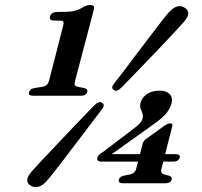

<svg xmlns="http://www.w3.org/2000/svg" viewBox="-20 -736 810 771"><path d="M197 -653.5 221.5 -653Q231.5 -653 234.2 -648.8Q237 -644.5 233.5 -632.5L176.5 -410Q173.5 -400 167.5 -394.8Q161.5 -389.5 153 -388L119 -382.5Q100.5 -379.5 97 -366.5Q92 -351.5 113.5 -351.5H304.5Q325.5 -351.5 330.5 -366.5Q333.5 -379 319 -382L291 -388Q283 -389.5 280.5 -394.8Q278 -400 281 -409.5L357 -698Q362.5 -716 341.5 -716Q336 -716 330.2 -714.5Q324.5 -713 317.5 -709.5Q301.5 -699 284 -693.8Q266.5 -688.5 240 -688.5L209 -688Q198.5 -688 190.8 -683.2Q183 -678.5 181 -671Q178.5 -663 182.5 -658.2Q186.5 -653.5 197 -653.5ZM553 -159Q555 -166 558.8 -170.8Q562.5 -175.5 568 -179L641.5 -232Q649.5 -237 654.2 -238.8Q659 -240.5 663 -240.5Q675.5 -240.5 671.5 -228.5L628 -57Q625.5 -48 628.2 -43.2Q631 -38.5 638 -36L657.5 -31Q672.5 -26 669.5 -15.5Q664.5 0 643.5 0H474.5Q453 0 457.5 -15.5Q461 -27.5 479 -31L504 -36Q512.5 -38 518.2 -43Q524 -48 526.5 -57ZM515 -218Q531 -229.5 540.5 -239.8Q550 -250 552.5 -260Q555.5 -271.5 551.8 -280.8Q548 -290 544.5 -300.2Q541 -310.5 544.5 -324Q550.5 -344.5 570.2 -358.2Q590 -372 622 -372Q648.5 -372 661.8 -357.5Q675 -343 668.5 -319.5Q663.5 -301.5 648.8 -282.2Q634 -263 594 -235L408 -102L404.5 -117H685.5Q694.5 -117 699 -113.5Q703.5 -110 701.5 -103Q696.5 -87 675.5 -87H387.5Q377 -87 373 -91.5Q369 -96 371 -103.5Q372.5 -108 377.2 -113.5Q382 -119 392.5 -125ZM468.5 -385Q458 -375 451 -372.5Q444 -370 436.5 -374.5Q430.5 -379 430.8 -385.5Q431 -392 439.5 -402.5Q454.5 -421 474 -446.8Q493.5 -472.5 515.5 -501.8Q537.5 -531 559.5 -560Q581.5 -589 601.2 -614.8Q621 -640.5 636 -659.8Q651 -679 659 -687.5Q675.5 -705.5 691.2 -710Q707 -714.5 722.5 -704.5Q737 -695.5 736 -681.2Q735 -667 719.5 -649.5Q712.5 -641 696 -623.2Q679.5 -605.5 656.8 -581.2Q634 -557 608.5 -530.2Q583 -503.5 557 -476.5Q531 -449.5 508.2 -426Q485.5 -402.5 468.5 -385ZM357.5 -312Q368.5 -322.5 375.8 -325Q383 -327.5 390.5 -323Q397 -318.5 396.5 -311.8Q396 -305 387 -294Q373 -276 353.8 -250.5Q334.5 -225 312.5 -196Q290.5 -167 268.2 -137.8Q246 -108.5 226 -82.2Q206 -56 190.5 -36.8Q175 -17.5 167 -8.5Q151 9.5 134.2 14Q117.5 18.5 102.5 9Q88 0 89.5 -14.5Q91 -29 106.5 -46.5Q114.5 -56 131.5 -74.2Q148.5 -92.5 171.5 -116.8Q194.5 -141 220 -168Q245.5 -195 271 -221.8Q296.5 -248.5 319.2 -272Q342 -295.5 357.5 -312Z"/></svg>

Font: Fraunces SemiBold
Style: Italic
Weight: 600
Italic angle: -16°
Version: Version 1.000;[b76b70a41]